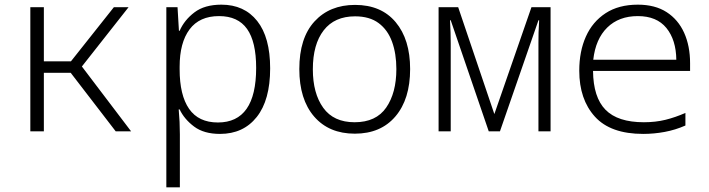

<svg xmlns="http://www.w3.org/2000/svg" viewBox="-20 -563 3040 823"><path d="M110 0V-532H168V-300H284L468 -532H531L331 -278L542 0H476L283 -251H168V0Z M693 240V-532H741L747 -431H750Q770 -477 813.5 -510Q857 -543 929 -543Q1027 -543 1082.5 -473Q1138 -403 1138 -270Q1138 -134 1080.5 -61.5Q1023 11 923 11Q854 11 812 -20.5Q770 -52 750 -94H746Q751 -41 751 13V240ZM914 -38Q1078 -38 1078 -272Q1078 -384 1039 -439Q1000 -494 919 -494Q835 -494 792.5 -437Q750 -380 750 -277V-266Q750 -155 790.5 -96.5Q831 -38 914 -38Z M1501 10Q1390 10 1326.5 -63.5Q1263 -137 1263 -267Q1263 -400 1328 -471Q1393 -542 1502 -542Q1614 -542 1676 -468Q1738 -394 1738 -267Q1738 -138 1675 -64Q1612 10 1501 10ZM1500 -39Q1592 -39 1635.5 -102Q1679 -165 1679 -267Q1679 -333 1660.5 -384Q1642 -435 1603 -464Q1564 -493 1502 -493Q1414 -493 1367.5 -433Q1321 -373 1321 -266Q1321 -163 1365.5 -101Q1410 -39 1500 -39Z M1860 0V-532H1944L2099 -74L2258 -532H2340V0H2288V-379Q2288 -400 2288.5 -423.5Q2289 -447 2291 -476H2288L2123 0H2075L1912 -476H1909Q1912 -422 1912 -377V0Z M2737 11Q2597 11 2530 -63Q2463 -137 2463 -260Q2463 -343 2491.5 -406.5Q2520 -470 2576 -506.5Q2632 -543 2714 -543Q2788 -543 2837.5 -511Q2887 -479 2912.5 -422.5Q2938 -366 2938 -292V-259H2522Q2523 -146 2575.5 -92.5Q2628 -39 2740 -39Q2790 -39 2832.5 -49.5Q2875 -60 2918 -79V-25Q2875 -6 2829 2.5Q2783 11 2737 11ZM2523 -307H2879Q2878 -392 2836.5 -443Q2795 -494 2714 -494Q2633 -494 2583 -445Q2533 -396 2523 -307Z"/></svg>

Font: Noto Sans Mono Light
Style: Regular
Weight: 300
Designer: Monotype Design Team
Foundry: Monotype Imaging Inc.
Version: Version 2.014; ttfautohint (v1.8.4.7-5d5b)